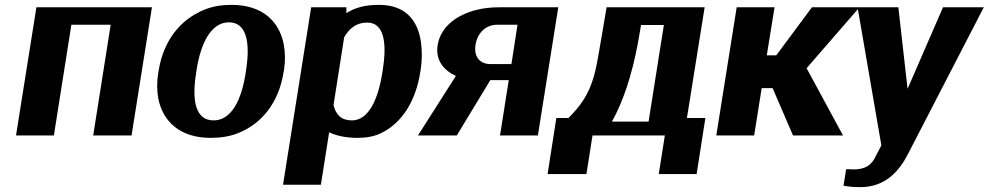

<svg xmlns="http://www.w3.org/2000/svg" viewBox="-20 -558 4073 791"><path d="M46 0H202L274 -456H436L364 0H522L606 -528H130Z M632 -259C626 -220 626 -186 632 -153C650 -59 720 10 848 10C889 10 928 4 962 -10C1059 -49 1128 -135 1148 -259L1150 -269C1156 -308 1155 -342 1149 -375C1131 -469 1062 -538 934 -538C893 -538 856 -532 822 -518C725 -479 654 -393 634 -269ZM788 -257 790 -271C807 -379 849 -466 923 -466C997 -466 1011 -381 994 -271L992 -257C975 -147 934 -62 860 -62C784 -62 770 -146 788 -257Z M1146 203H1302L1336 -13C1363 0 1401 10 1455 10C1489 10 1523 4 1551 -10C1637 -52 1693 -143 1711 -259L1713 -270C1719 -310 1719 -346 1715 -379C1704 -468 1656 -538 1541 -538C1483 -538 1442 -526 1407 -504V-528H1262ZM1354 -125 1398 -405C1420 -442 1449 -465 1493 -465C1564 -465 1574 -377 1557 -272L1555 -257C1538 -152 1500 -62 1430 -62C1386 -62 1364 -85 1354 -125Z M1702 0H1862L2000 -228H2076L2040 0H2196L2280 -528H2040C2005 -528 1972 -525 1942 -517C1867 -498 1796 -452 1783 -372C1773 -309 1809 -268 1858 -245ZM1939 -373C1948 -428 1986 -456 2028 -456H2112L2087 -294H2000C1960 -294 1931 -321 1939 -373Z M2272 -72 2236 159H2396L2421 0H2719L2694 159H2850L2886 -72H2810L2883 -528H2479L2445 -328C2439 -296 2434 -269 2427 -245C2405 -166 2369 -119 2322 -72ZM2501 -57C2548 -141 2583 -248 2608 -380L2621 -455H2715L2652 -57Z M2931 0H3087L3118 -195H3163L3247 0H3453L3303 -277L3521 -528H3325L3178 -330H3139L3171 -528H3015Z M3513 -528 3611 41 3589 83C3571 123 3545 140 3495 140C3489 140 3482 139 3474 139H3466L3455 207C3475 211 3497 213 3524 213C3628 213 3685 147 3722 74L4033 -528H3865L3719 -192L3681 -528Z"/></svg>

Font: Aerodynamic
Style: BdObl
Weight: 500
Designer: Google
Version: Version 2.000980; 2014